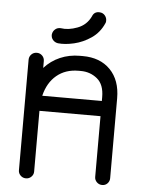

<svg xmlns="http://www.w3.org/2000/svg" viewBox="-51 -739 572 780"><g transform="rotate(5 235.0 -349.0)"><path d="M115 -30Q115 -18 106 -9Q97 0 84 0Q71 0 62 -9Q53 -18 53 -30V-481Q53 -494 62 -503Q71 -512 84 -512Q97 -512 106 -503Q115 -494 115 -481V-453Q142 -483 179 -499Q216 -515 259 -515H271Q342 -515 383.5 -472.5Q425 -430 425 -356V-30Q425 -18 416.5 -9Q408 0 395 0Q382 0 373 -9Q364 -18 364 -30V-278H115ZM259 -454Q206 -454 170 -424Q134 -394 121 -340H364V-356Q364 -407 335.5 -430.5Q307 -454 268 -454ZM294 -679Q302 -700 325 -698Q338 -697 346 -687Q354 -677 353 -664Q353 -660 351 -656Q334 -617 301 -594.5Q268 -572 231.5 -563.5Q195 -555 166 -558Q153 -560 145 -569.5Q137 -579 138 -592Q140 -605 149.5 -613Q159 -621 172 -620Q203 -615 240 -629Q277 -643 294 -679Z"/></g></svg>

Font: Libertine Sup Medium
Style: Regular
Weight: 500
Designer: Bastien Sozeau
Foundry: NBR — Bastien Sozeau
Version: Version 2.003; ttfautohint (v1.8.4.7-5d5b);gftools[0.9.33]